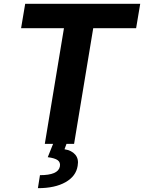

<svg xmlns="http://www.w3.org/2000/svg" viewBox="-20 -747 748 997"><path d="M89.5 -600.5 110.8 -727.3H708.1L686.8 -600.5H464.1L364.7 0H325.3L315 28.1Q351.9 33.7 370.9 56.1Q389.9 78.5 383.2 114.3Q375 168 320.3 199Q265.6 230.1 176.8 230.1L187.5 162.6Q281.6 162.6 290.8 118.3Q295.1 96.6 280 85.2Q264.9 73.9 228 69.2L255.7 0H212.7L312.1 -600.5Z"/></svg>

Font: Karasuma Gothic
Style: Bold Italic
Weight: 700
Italic angle: 9.39998°
Designer: Rasmus Andersson / Ryoko Nishizuka
Foundry: Genbu
Version: Version 1.00